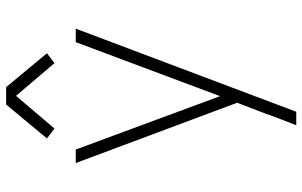

<svg xmlns="http://www.w3.org/2000/svg" viewBox="-204 -588 1007 640"><g transform="rotate(-90 300.0 -268.5)"><path d="M202 215Q212 189 222 163.5Q232 138 241 112L277 18L76 -520H121L299 -39L479 -520H524L247 215ZM191 -591 158 -616 271 -752H329L442 -616L409 -591L300 -719Z"/></g></svg>

Font: Iosevka Aile Extralight
Style: Regular
Weight: 200
Designer: Belleve Invis
Foundry: Belleve Invis
Version: Version 31.1.0; ttfautohint (v1.8.4)